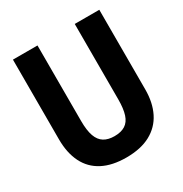

<svg xmlns="http://www.w3.org/2000/svg" viewBox="-168 -843 936 982"><g transform="rotate(-30 300.0 -352.0)"><path d="M298 10Q215 10 158.5 -19.5Q102 -49 73.5 -106Q45 -163 45 -243V-714H190V-268Q190 -212 202 -178.5Q214 -145 238.5 -130Q263 -115 300 -115Q339 -115 363.5 -130.5Q388 -146 399 -180Q410 -214 410 -269V-714H555V-244Q555 -166 526.5 -109Q498 -52 441 -21Q384 10 298 10Z"/></g></svg>

Font: Noto Sans Mono
Style: Bold
Weight: 700
Designer: Monotype Design Team
Foundry: Monotype Imaging Inc.
Version: Version 2.014